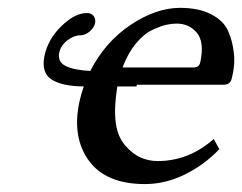

<svg xmlns="http://www.w3.org/2000/svg" viewBox="-20 -459 617 489"><path d="M130.9 -325.2Q126 -301.3 147.5 -290.8Q168.9 -280.3 210 -278.3Q247.6 -352.1 312.5 -395.5Q377.4 -439 438.5 -439Q485.8 -439 517.3 -422.9Q548.8 -406.7 560.5 -381.1Q572.3 -355.5 575.7 -323.5Q579.1 -291.5 570.3 -259.8Q566.9 -242.7 548.8 -243.2H328.6Q328.1 -241.2 327.6 -238.8H278.8Q270 -184.1 274.7 -147.7Q279.3 -111.3 298.1 -89.4Q316.9 -67.4 337.6 -58.1Q358.4 -48.8 381.3 -48.8Q460.9 -48.8 524.4 -105L538.6 -79.1Q500 -38.6 450.4 -14.4Q400.9 9.8 349.1 9.8Q250 9.8 206.5 -49.6Q163.1 -108.9 182.1 -199.2Q186.5 -219.2 193.4 -238.8Q138.2 -239.3 111.3 -256.6Q84.5 -273.9 93.3 -316.9Q102.1 -358.9 136.2 -392.3Q170.4 -425.8 201.7 -425.8Q212.4 -425.8 218.3 -418.5Q224.1 -411.1 222.2 -399.9Q219.7 -388.7 208.5 -378.9Q197.3 -369.1 184.6 -369.1Q168.5 -369.1 151.6 -356.2Q134.8 -343.3 130.9 -325.2ZM292 -287.1H473.1Q487.3 -287.1 490.2 -300.8Q501 -352.1 481.4 -375.5Q461.9 -398.9 429.7 -398.9Q417 -398.9 403.1 -395.8Q389.2 -392.6 367.7 -382.6Q346.2 -372.6 325.9 -347.9Q305.7 -323.2 292 -287.1Z"/></svg>

Font: Linux Biolinum O
Style: Italic
Weight: 400
Italic angle: -12°
Designer: Philipp H. Poll
Foundry: Philipp H. Poll
Version: Version 1.1.3